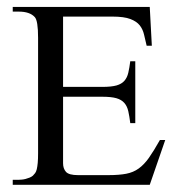

<svg xmlns="http://www.w3.org/2000/svg" viewBox="-20 -569 505 544"><path d="M404.3 -45.4H16.1V-59.6H33.2Q36.1 -59.6 41.5 -60.1Q46.9 -60.5 52.5 -62Q58.1 -63.5 63.7 -65.7Q69.3 -67.9 73.2 -71.3Q76.7 -74.7 79.6 -78.6Q82.5 -82.5 84.2 -89.6Q85.9 -96.7 86.9 -107.4Q87.9 -118.2 87.9 -134.8V-461.9Q87.9 -510.3 78.6 -520.5Q64.5 -536.1 33.2 -536.1H16.1V-549.3H404.3L410.2 -439.5H395.5Q391.6 -455.6 388.2 -470.7Q384.8 -485.8 376 -497.1Q367.2 -508.3 349.4 -515.1Q331.5 -522 298.3 -522H158.7V-322.8H269.5Q295.4 -322.8 310.1 -326.9Q324.7 -331.1 332.5 -340.1Q340.3 -349.1 343.5 -362.8Q346.7 -376.5 349.1 -395.5H363.3V-220.2H349.1Q346.7 -239.7 343.5 -253.9Q340.3 -268.1 332.3 -277.3Q324.2 -286.6 309.6 -290.8Q294.9 -294.9 269.5 -294.9H158.7V-128.4V-106.4Q158.7 -91.3 167 -82Q175.3 -72.8 201.2 -72.8H286.6Q317.4 -72.8 337.6 -76.7Q357.9 -80.6 373 -91.6Q388.2 -102.5 401.9 -121.8Q415.5 -141.1 433.1 -172.4H448.2Z"/></svg>

Font: Surma
Style: Regular
Weight: 400
Designer: Sue Lloyd-Williams
Foundry: Sylheti Translation And Research
Version: Version 3.000